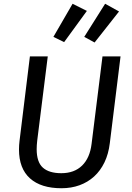

<svg xmlns="http://www.w3.org/2000/svg" viewBox="-20 -989 701 1021"><path d="M564 -228Q557 -170 535.5 -125.5Q514 -81 480.5 -50.5Q447 -20 403 -4Q359 12 307 12Q198 12 139.5 -40.5Q81 -93 81 -194Q81 -217 84 -241L139 -689H234L178 -242Q175 -216 175 -196Q175 -127 208 -97.5Q241 -68 306 -68Q375 -68 416.5 -108.5Q458 -149 467 -224L525 -689H621ZM264 -793 366 -969 442 -931 321 -765ZM428 -793 539 -969 613 -928 483 -763Z"/></svg>

Font: Yekcdsyqcyvpieeyorgstswgcgt
Style: Regular
Weight: 400
Italic angle: -8°
Designer: Carrois Corporate & Edenspiekermann
Foundry: Carrois Corporate GbR & Edenspiekermann AG
Version: Version 2.001